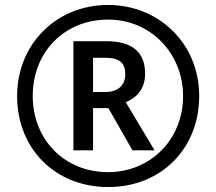

<svg xmlns="http://www.w3.org/2000/svg" viewBox="-20 -744 872 774"><path d="M416 10C629 10 783 -144 783 -357C783 -570 619 -724 416 -724C205 -724 49 -564 49 -357C49 -144 203 10 416 10ZM416 -50C239 -50 112 -182 112 -357C112 -536 241 -665 416 -665C590 -665 718 -526 718 -357C718 -178 583 -50 416 -50ZM276 -138H355V-308H417L514 -138H603L487 -332C527 -348 565 -383 565 -446C565 -532 516 -578 407 -578H276ZM405 -373H355V-511H404C462 -511 485 -491 485 -444C485 -402 457 -373 405 -373Z"/></svg>

Font: Noto Sans Arabic UI SmBd
Style: Regular
Weight: 600
Designer: Monotype Design Team, Nadine Chahine and Nizar Qandah
Foundry: Monotype Imaging Inc.
Version: Version 2.010